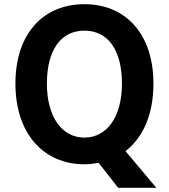

<svg xmlns="http://www.w3.org/2000/svg" viewBox="-20 -774 810 921"><path d="M547 127H730L582 -49C666 -114 716 -224 716 -373C716 -613 581 -754 385 -754C189 -754 54 -614 54 -373C54 -133 189 14 385 14C408 14 430 11 453 7ZM385 -114C275 -114 205 -216 205 -373C205 -534 272 -627 385 -627C498 -627 565 -534 565 -373C565 -216 495 -114 385 -114Z"/></svg>

Font: Spoqa Han Sans Neo Bold
Style: Bold
Weight: 700
Designer: [Spoqa Han Sans Neo] Dong-huui Kim  Younghwa Kang  Yujin Lee  [Noto Sans] Ryoko NISHIZUKA  (kana & ideographs); Paul D. 
Foundry: Spoqa (http://www.spoqa-han-sans.com)
Version: Version 1.000